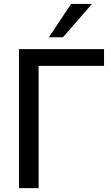

<svg xmlns="http://www.w3.org/2000/svg" viewBox="-20 -973 572 993"><path d="M179.7 0V-632.3H518.1V-718.8H78.1V0ZM305.7 -780.3 455.6 -952.6H347.7L232.9 -780.3Z"/></svg>

Font: Winston
Style: Regular
Weight: 400
Designer: Vernon Adams, Kim Jin-seong, David Berlow, Cristiano Sobral
Foundry: The Winston Project Authors
Version: Version 3.004